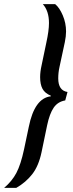

<svg xmlns="http://www.w3.org/2000/svg" viewBox="-90 -763 356 933"><path d="M27 -38 50 -147Q78 -286 157 -295V-298Q128 -310 116.5 -331.5Q105 -353 105 -388Q105 -414 112 -445L135 -555Q148 -614 148 -651Q148 -710 118 -743H178Q199 -726 215 -688.5Q231 -651 231 -610Q231 -587 225 -558L199 -437Q193 -410 193 -382Q193 -323 238 -316L227 -275Q191 -269 171 -240Q151 -211 139 -154L112 -24Q98 43 67 83Q36 123 -11 150H-70Q-32 118 -10.5 77.5Q11 37 27 -38Z"/></svg>

Font: Saira Ultra Condensed SemiBold
Style: Italic
Weight: 600
Width: 1
Italic angle: -12°
Designer: Hector Gatti with collaboration of the Omnibus-Type team
Foundry: Omnibus-Type
Version: Version 1.001; ttfautohint (v1.8)